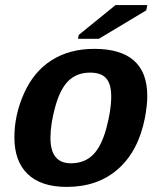

<svg xmlns="http://www.w3.org/2000/svg" viewBox="-20 -732 640 762"><path d="M244.6 9.8Q143.1 9.8 90.1 -41Q37.1 -91.8 37.1 -187Q37.1 -276.9 75.9 -362.8Q114.7 -448.7 185.5 -493.4Q256.3 -538.1 354 -538.1Q564.5 -538.1 564.5 -351.1Q564.5 -314 555.2 -264.6Q529.8 -133.3 449.2 -61.8Q368.7 9.8 244.6 9.8ZM421.4 -349.1Q421.4 -398.4 401.4 -421.1Q381.3 -443.8 337.9 -443.8Q285.6 -443.8 252.4 -411.9Q219.2 -379.9 199.7 -310.1Q180.2 -240.2 180.2 -184.6Q180.2 -84 261.2 -84Q314.5 -84 348.1 -116.7Q381.8 -149.4 401.6 -221.4Q421.4 -293.5 421.4 -349.1ZM289.6 -578.1 292.5 -593.3 438.5 -711.9H564.5L560.5 -690.9L372.6 -578.1Z"/></svg>

Font: Liberation Mono
Style: Bold Italic
Weight: 700
Italic angle: -12°
Monospace: yes
Designer: Steve Matteson
Foundry: Ascender Corporation
Version: Version 2.1.5